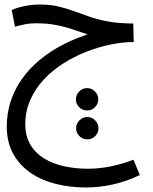

<svg xmlns="http://www.w3.org/2000/svg" viewBox="-20 -436 679 850"><path d="M367 181Q346 181 331.5 166.5Q317 152 317 132Q317 112 331.5 97Q346 82 367 82Q387 82 401.5 97Q416 112 416 132Q416 152 401.5 166.5Q387 181 367 181ZM366 53Q345 53 330.5 38.5Q316 24 316 4Q316 -16 330.5 -31Q345 -46 366 -46Q386 -46 400.5 -31Q415 -16 415 4Q415 24 400.5 38.5Q386 53 366 53ZM360 394Q290 394 226.5 378Q163 362 114.5 328.5Q66 295 38 244Q10 193 10 124Q10 66 27 13.5Q44 -39 76.5 -85.5Q109 -132 156 -171Q203 -210 263 -240.5Q323 -271 394 -292L383 -279Q357 -287 330 -296.5Q303 -306 274 -314.5Q245 -323 212 -328Q179 -333 141 -333Q111 -333 88.5 -328Q66 -323 46 -318L32 -392Q58 -403 90.5 -409.5Q123 -416 156 -416Q202 -416 238 -407.5Q274 -399 306.5 -387Q339 -375 375 -362.5Q411 -350 455.5 -341.5Q500 -333 561 -332H570L572 -250Q524 -250 470 -239Q416 -228 362.5 -207Q309 -186 260 -155Q211 -124 173.5 -83.5Q136 -43 114 6.5Q92 56 92 114Q92 166 114 203.5Q136 241 174.5 265Q213 289 263.5 300Q314 311 370 311Q419 311 470.5 300.5Q522 290 571 271L599 339Q541 367 480 380.5Q419 394 360 394Z"/></svg>

Font: Farlight84_Sys_V01
Style: Regular
Weight: 400
Designer: Ryoko NISHIZUKA  (kana, bopomofo & ideographs); Paul D. Hunt (Latin, Greek & Cyrillic); Sandoll Communications , Soo-you
Foundry: Adobe
Version: Version 2.004;October 29, 2024;FontCreator 14.0.0.2814 64-bi